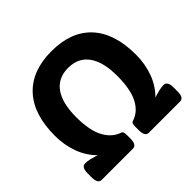

<svg xmlns="http://www.w3.org/2000/svg" viewBox="-172 -891 1074 1074"><g transform="rotate(-45 365.5 -354.0)"><path d="M56 0Q26 0 26 -50V-81Q26 -131 56 -131Q73 -131 92 -126.5Q111 -122 124.5 -117.5Q138 -113 138 -113Q91 -160 68 -223.5Q45 -287 45 -360Q45 -529 128.5 -618.5Q212 -708 366 -708Q521 -708 604 -618.5Q687 -529 687 -360Q687 -287 664 -223.5Q641 -160 594 -113Q594 -113 607.5 -117.5Q621 -122 640.5 -126.5Q660 -131 676 -131Q706 -131 706 -81V-50Q706 0 676 0H429Q399 0 399 -50V-76Q399 -92 401.5 -99.5Q404 -107 413 -110Q468 -127 498.5 -185.5Q529 -244 529 -350Q529 -460 487.5 -518Q446 -576 366 -576Q286 -576 244.5 -518Q203 -460 203 -350Q203 -244 234 -186Q265 -128 319 -110Q328 -107 330.5 -99.5Q333 -92 333 -76V-50Q333 0 303 0Z"/></g></svg>

Font: Asap
Style: Regular
Weight: 400
Designer: Pablo Cosgaya
Foundry: Omnibus-Type
Version: Version 3.001